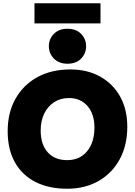

<svg xmlns="http://www.w3.org/2000/svg" viewBox="-20 -1145 826 1175"><path d="M396 10Q281 11 198 -31Q115 -73 71 -152Q27 -231 27 -342Q27 -456 75 -541Q123 -626 209 -673Q295 -720 410 -720Q515 -720 593.5 -676Q672 -632 715.5 -553.5Q759 -475 759 -369Q759 -257 713.5 -172Q668 -87 586 -39Q504 9 396 10ZM391 -165Q468 -165 513 -219.5Q558 -274 558 -365Q558 -447 515.5 -496Q473 -545 402 -545Q350 -545 311 -519.5Q272 -494 250.5 -449.5Q229 -405 229 -347Q229 -261 272 -213Q315 -165 391 -165ZM191 -1002V-1125H595V-1002ZM393 -755Q341 -755 310 -786.5Q279 -818 279 -862Q279 -906 309.5 -937.5Q340 -969 393 -969Q446 -969 476.5 -937.5Q507 -906 507 -862Q507 -818 476.5 -786.5Q446 -755 393 -755Z"/></svg>

Font: Livvic Black
Style: Regular
Weight: 900
Designer: Jacques Le Bailly, Baron von Fonthausen
Version: Version 1.001; ttfautohint (v1.8.2)